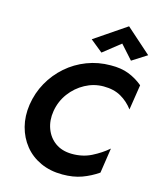

<svg xmlns="http://www.w3.org/2000/svg" viewBox="-141 -1073 976 1185"><g transform="rotate(15 347.0 -481.0)"><path d="M521 -862 411 -775 332 -839 534 -976 694 -834 600 -774ZM219 -350Q209 -289 228 -237.5Q247 -186 289.5 -155.5Q332 -125 394 -124Q464 -123 520.5 -151.5Q577 -180 621 -218L597 -58Q549 -25 495.5 -5.5Q442 14 372 14Q294 14 232 -14.5Q170 -43 129.5 -93.5Q89 -144 72 -209.5Q55 -275 66 -350Q78 -428 115 -494Q152 -560 208.5 -609.5Q265 -659 336.5 -686.5Q408 -714 488 -714Q554 -715 603 -696Q652 -677 694 -642L669 -481Q637 -524 591 -550.5Q545 -577 479 -577Q417 -577 361.5 -547Q306 -517 268 -466Q230 -415 219 -350Z"/></g></svg>

Font: Von Semi
Style: Italic
Weight: 600
Version: Version 4.000; ttfautohint (v1.8.4.7-5d5b)